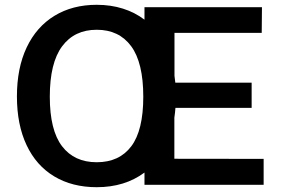

<svg xmlns="http://www.w3.org/2000/svg" viewBox="-20 -770 1174 800"><path d="M50.5 -368.5Q50.5 -486.5 91.2 -572.5Q132 -658.5 207 -704.2Q282 -750 383 -750Q441.5 -750 491.8 -734.2Q542 -718.5 582 -688V-740H1071.5L1070.5 -633H707V-454Q708.5 -444.5 710.5 -425.5H1028.5V-320.5H711Q709.5 -299.5 706.5 -280V-108.5L1078.5 -108V0H582V-51Q500 10 383 10Q281 10 206 -35Q131 -80 90.8 -165.2Q50.5 -250.5 50.5 -368.5ZM383 -94Q477 -94 527 -160.5Q577 -227 577 -367Q577 -509 526.5 -577.5Q476 -646 383 -646Q290 -646 238.8 -577Q187.5 -508 187.5 -367Q187.5 -227.5 238.5 -160.8Q289.5 -94 383 -94Z"/></svg>

Font: 1883 Sans SemiBold
Style: Regular
Weight: 600
Designer: 1883 Sans project is a fork of Public Sans.
Version: Version 1.009